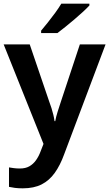

<svg xmlns="http://www.w3.org/2000/svg" viewBox="-20 -786 595 1046"><path d="M0 -544H142L248 -233Q255 -215 260.5 -197Q266 -179 270.5 -161Q275 -143 277 -126H281Q285 -149 294 -177.5Q303 -206 312 -233L415 -544H555L329 56Q308 114 278.5 155.5Q249 197 207 218.5Q165 240 104 240Q79 240 60.5 237.5Q42 235 29 232V126Q40 128 55.5 130Q71 132 88 132Q119 132 140 120Q161 108 176 87Q191 66 201 39L217 -2ZM467 -756Q454 -742 432.5 -722Q411 -702 385.5 -680.5Q360 -659 336 -639.5Q312 -620 293 -606H204V-619Q220 -638 240.5 -663.5Q261 -689 281 -716.5Q301 -744 314 -766H467Z"/></svg>

Font: Noto Sans Oriya SemiBold
Style: Regular
Weight: 600
Version: Version 2.003